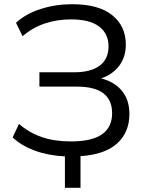

<svg xmlns="http://www.w3.org/2000/svg" viewBox="-20 -734 693 911"><path d="M288 157V8Q208 4 144.5 -19.5Q81 -43 40 -82L70 -146Q119 -104 178.5 -83.5Q238 -63 316 -63Q417 -63 464.5 -97Q512 -131 512 -197Q512 -323 345 -323H167V-391H331Q411 -391 453 -422.5Q495 -454 495 -514Q495 -574 450.5 -608Q406 -642 317 -642Q251 -642 192.5 -622.5Q134 -603 87 -562L56 -626Q103 -669 173.5 -691.5Q244 -714 322 -714Q448 -714 512.5 -662Q577 -610 577 -522Q577 -464 546 -422.5Q515 -381 460 -362Q523 -346 558.5 -303Q594 -260 594 -193Q594 -107 536.5 -54Q479 -1 362 7V157Z"/></svg>

Font: Winston
Style: Regular
Weight: 400
Designer: Original fonts by Vernon Adams / Changes by Cristiano Sobral
Foundry: Original fonts by Vernon Adams / Changes by Cristiano Sobral
Version: Version 2.503;July 17, 2020;FontCreator 13.0.0.2655 64-bit